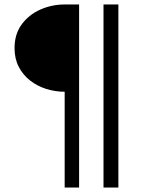

<svg xmlns="http://www.w3.org/2000/svg" viewBox="-20 -717 646 858"><path d="M333.5 121H269V-307Q227 -307 187 -319.5Q147 -332 115 -356.8Q83 -381.5 64 -418Q45 -454.5 45 -502Q45 -564.5 77 -608Q109 -651.5 160.2 -674.2Q211.5 -697 269 -697H333.5ZM509 121H442.5V-697H509Z"/></svg>

Font: Acari Sans Neue
Style: Bold
Weight: 700
Designer: Alfredo Marco Pradil (font), Cristiano Sobral (main changes)
Foundry: Hanken Design Co. (font), Cristiano Sobral (main changes)
Version: Version 2.459;March 19, 2022;FontCreator 14.0.0.2808 64-bit;